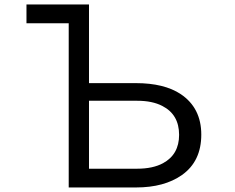

<svg xmlns="http://www.w3.org/2000/svg" viewBox="-20 -805 1040 850"><path d="M97.2 -785.2H374V-437H581.1Q707 -437 780.3 -388.2Q871.1 -327.1 871.1 -209Q871.1 -90.8 785.6 -30.3Q707.5 24.9 582 24.9H284.2V-702.1H97.2ZM374 -358.9V-58.1H586.9Q656.7 -58.1 701.7 -82.5Q772.9 -121.1 772.9 -208Q772.9 -297.9 698.7 -335.9Q654.3 -358.9 587.9 -358.9Z"/></svg>

Font: BIZ UDPGothic
Style: Regular
Weight: 400
Designer: TypeBank Co., Ltd.
Foundry: Morisawa Inc.
Version: Version 1.051